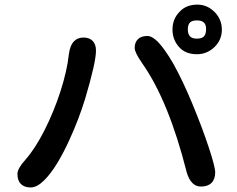

<svg xmlns="http://www.w3.org/2000/svg" viewBox="-20 -825 1040 843"><path d="M844.7 -586.9Q793.9 -586.9 765.6 -619.1Q737.3 -651.4 737.3 -695.3Q737.3 -743.2 770.5 -775.4Q798.8 -804.7 846.7 -804.7Q889.6 -804.7 921.9 -772.5Q954.1 -740.2 954.1 -694.8Q954.1 -649.4 921.4 -618.2Q888.7 -586.9 844.7 -586.9ZM844.7 -655.3Q872.1 -655.3 879.9 -671.9Q884.8 -680.7 884.8 -699.2Q884.8 -735.4 844.7 -735.4Q823.2 -735.4 814 -726.1Q804.7 -716.8 804.7 -695.8Q804.7 -674.8 814.5 -665Q824.2 -655.3 844.7 -655.3ZM924.8 -68.4Q924.8 -38.1 908.7 -22Q892.6 -5.9 862.3 -5.9Q839.8 -5.9 824.2 -22Q808.6 -38.1 799.8 -68.4Q720.7 -381.8 604.5 -546.9Q571.3 -594.7 571.3 -614.3Q571.3 -638.7 585.4 -652.8Q599.6 -667 627 -667Q647.5 -667 672.9 -641.6Q702.1 -612.3 741.2 -544.9Q782.2 -471.7 824.7 -369.1Q867.2 -266.6 896 -179.7Q924.8 -92.8 924.8 -68.4ZM401.4 -602.5Q401.4 -551.8 354.5 -393.6Q327.1 -303.7 286.1 -213.9Q228.5 -86.9 173.8 -33.2Q142.6 -2 114.7 -2Q86.9 -2 71.8 -17.1Q56.6 -32.2 56.6 -61.5Q56.6 -85 91.8 -124Q134.8 -172.9 175.8 -253.9Q216.8 -335 245.6 -424.3Q274.4 -513.7 282.2 -585.9Q287.1 -626 305.7 -644.5Q321.3 -660.2 346.7 -660.2Q372.1 -660.2 386.7 -645.5Q401.4 -630.9 401.4 -602.5Z"/></svg>

Font: FakePearl
Style: SemiBold
Weight: 400
Version: Version 1.2